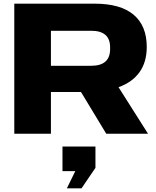

<svg xmlns="http://www.w3.org/2000/svg" viewBox="-20 -730 853 1048"><path d="M58 0V-710H496Q638 -710 709.5 -649.5Q781 -589 781 -474Q781 -391 741.5 -336Q702 -281 627 -254L788 0H560L422 -228H258V0ZM478 -562H258V-371H478Q581 -371 581 -462V-472Q581 -562 478 -562ZM345 298 391 204H321V70H501V186L425 298Z"/></svg>

Font: Special Gothic Expanded One
Style: Regular
Weight: 400
Designer: Alistair McCready
Foundry: Monolith
Version: Version 1.010; ttfautohint (v1.8.4.7-5d5b)